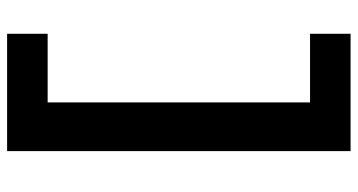

<svg xmlns="http://www.w3.org/2000/svg" viewBox="-253 -610 1006 540"><g transform="rotate(90 250.0 -340.0)"><path d="M75 143V29H268V-709H75V-823H405V143Z"/></g></svg>

Font: Iosevka SS04 Heavy
Style: Regular
Weight: 900
Monospace: yes
Designer: Belleve Invis
Foundry: Belleve Invis
Version: Version 19.0.0; ttfautohint (v1.8.4)